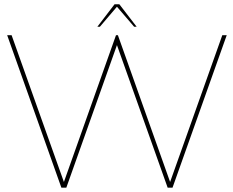

<svg xmlns="http://www.w3.org/2000/svg" viewBox="-20 -869 1077 889"><path d="M275.9 -26.4 517.1 -706.1H525.9L767.6 -26.4L1009.3 -706.1H1029.8L778.8 0H756.3L521.5 -660.2L287.1 0H264.2L13.2 -706.1H33.7ZM521.5 -837.9 442.4 -745.1H430.7L510.3 -849.1H532.7L612.8 -745.1H601.1Z"/></svg>

Font: Fortheenas_01
Style: Regular
Weight: 100
Designer: Situjuh Nazara
Version: Version 1.10 September 8, 2014